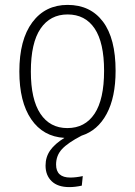

<svg xmlns="http://www.w3.org/2000/svg" viewBox="-20 -552 551 784"><path d="M209 120Q209 173 267 173Q290 173 318 167L314 206Q287 212 263 212Q216 212 191 188Q166 164 166 124Q166 89 185 62Q204 35 243 11Q156 6 107.5 -65Q59 -136 59 -260Q59 -390 112 -461Q165 -532 256 -532Q349 -532 400.5 -463.5Q452 -395 452 -263Q452 -155 415.5 -87Q379 -19 313 2Q257 31 233 57Q209 83 209 120ZM255 -29Q327 -29 366 -87.5Q405 -146 405 -263Q405 -378 366.5 -435.5Q328 -493 256 -493Q185 -493 145.5 -435Q106 -377 106 -260Q106 -146 145 -87.5Q184 -29 255 -29Z"/></svg>

Font: Fira Sans Condensed ExtraLight
Style: Regular
Weight: 275
Width: 3
Designer: Carrois Corporate & Edenspiekermann AG
Foundry: Carrois Corporate GbR & Edenspiekermann AG
Version: Version 4.203